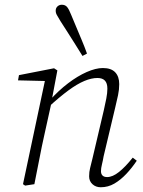

<svg xmlns="http://www.w3.org/2000/svg" viewBox="-20 -777 605 810"><path d="M86 6 77 0 172 -448 181 -435 56 -438 60 -460 208 -489 222 -480 198 -353V-348L168 -212Q156 -159 146 -106Q136 -53 125 0ZM405 13Q384 13 370 0Q356 -13 356 -33Q356 -52 360 -67.5Q364 -83 370 -108L418 -312Q424 -338 428.5 -361.5Q433 -385 433 -403Q433 -426 422.5 -437Q412 -448 391 -448Q366 -448 336 -435.5Q306 -423 268.5 -395.5Q231 -368 182 -323L181 -353H189Q227 -395 267 -425.5Q307 -456 345.5 -473Q384 -490 414 -490Q449 -490 466 -472Q483 -454 483 -422Q483 -399 478 -375.5Q473 -352 466 -323L417 -117Q414 -99 410 -83Q406 -67 406 -55Q406 -43 412.5 -36.5Q419 -30 432 -30Q455 -30 482 -51.5Q509 -73 540 -112L557 -99Q537 -69 513 -43.5Q489 -18 462.5 -2.5Q436 13 405 13ZM347 -551 328 -541Q313 -566 296.5 -591.5Q280 -617 264.5 -642Q249 -667 235 -688Q225 -705 220 -713.5Q215 -722 215 -732Q215 -743 222.5 -750Q230 -757 241 -757Q255 -757 263 -747.5Q271 -738 280 -715Q290 -691 301.5 -663.5Q313 -636 325 -607.5Q337 -579 347 -551Z"/></svg>

Font: Source Serif 4 18pt Light
Style: Italic
Weight: 300
Italic angle: -12°
Designer: Frank Grießhammer
Foundry: Adobe Systems Incorporated
Version: Version 4.004;hotconv 1.0.116;makeotfexe 2.5.65601